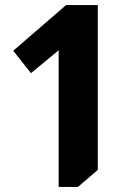

<svg xmlns="http://www.w3.org/2000/svg" viewBox="-20 -736 474 756"><path d="M365 -716V-67L287 0H211V-538L102 -448L32 -536L240 -716Z"/></svg>

Font: Almarai ExtraBold
Style: Regular
Weight: 800
Designer: Boutros International 2019
Foundry: Created by Boutros International 2019
Version: Version 1.10